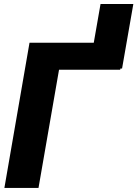

<svg xmlns="http://www.w3.org/2000/svg" viewBox="-20 -920 673 940"><path d="M632.8 -900.4 577.6 -584.5H417L472.2 -900.4ZM591.3 -710.9 568.4 -578.6H269L168.5 0H1.5L124.5 -710.9Z"/></svg>

Font: Roboto Black
Style: Italic
Weight: 900
Italic angle: -12°
Designer: Christian Robertson
Foundry: Google
Version: Version 3.0; 2020